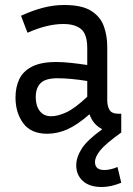

<svg xmlns="http://www.w3.org/2000/svg" viewBox="-20 -525 533 768"><path d="M465 206Q445 214 426 218.5Q407 223 387 223Q338 223 311.5 199Q285 175 285 136Q285 104 307 69.5Q329 35 389 -8Q352 -27 338 -68Q289 -25 249 -7.5Q209 10 169 10Q104 10 73 -32Q42 -74 42 -135Q42 -176 57 -208Q72 -240 108 -258.5Q144 -277 205 -277Q232 -277 264 -273.5Q296 -270 329 -265V-332Q329 -388 304.5 -408.5Q280 -429 233 -429Q169 -429 90 -394L64 -462Q110 -483 152 -494Q194 -505 237 -505Q307 -505 344 -482Q381 -459 395 -421Q409 -383 409 -338V-124Q409 -101 418 -85.5Q427 -70 454 -70H465V5Q401 51 380.5 77Q360 103 360 123Q360 155 397 155Q422 155 450 143ZM123 -136Q123 -102 139 -81Q155 -60 185 -60Q211 -60 245 -75.5Q279 -91 329 -138V-201Q261 -212 209 -212Q163 -212 143 -193Q123 -174 123 -136Z"/></svg>

Font: Inria Sans
Style: Regular
Weight: 400
Designer: Black Foundry Team
Foundry: Black Foundry
Version: Version 1.2; ttfautohint (v1.8.3)